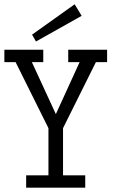

<svg xmlns="http://www.w3.org/2000/svg" viewBox="-30 -867 596 887"><path d="M464.8 -580.1H413.1L261.2 -274.9V-57.1H363.8V0H90.8V-57.1H193.8V-274.9L42 -580.1H-9.8V-637.2H169.9V-580.1H117.2L228 -339.8L337.9 -580.1H285.2V-637.2H464.8ZM347.2 -793.9 136.2 -675.3 118.2 -707 314.9 -847.2Z"/></svg>

Font: Anonymous Pro
Style: Regular
Weight: 400
Monospace: yes
Designer: Mark Simonson
Version: Version 1.002